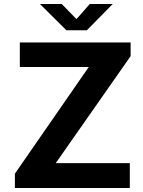

<svg xmlns="http://www.w3.org/2000/svg" viewBox="-20 -934 710 954"><path d="M54 0V-71L421 -601H78.5V-723H629V-655L257 -123.5H625V0ZM310 -783.5 178.5 -914H287L360 -839L426 -914H540L411.5 -783.5Z"/></svg>

Font: Public Sans Thin
Style: Bold
Weight: 700
Version: Version 2.001